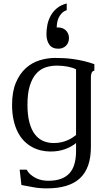

<svg xmlns="http://www.w3.org/2000/svg" viewBox="-20 -857 623 1086"><path d="M242.7 -664.1Q242.7 -689.5 248 -716.6Q253.4 -743.7 266.6 -767.8Q279.8 -792 302 -810.5Q324.2 -829.1 357.4 -837.4V-799.8Q341.3 -793.9 330.3 -783Q319.3 -772 312.7 -758.5Q306.2 -745.1 303.5 -730.2Q300.8 -715.3 300.8 -701.2Q303.2 -701.7 305.2 -701.7Q307.1 -701.7 309.6 -701.7Q323.7 -701.7 335 -696.8Q346.2 -691.9 354 -683.6Q361.8 -675.3 366 -664.6Q370.1 -653.8 370.1 -642.1Q370.1 -615.2 353.3 -598.4Q336.4 -581.5 309.6 -581.5Q275.4 -581.5 259 -604.5Q242.7 -627.4 242.7 -664.1ZM301.8 -485.8Q268.6 -485.8 238.5 -476.1Q208.5 -466.3 185.5 -441.2Q162.6 -416 148.9 -373Q135.3 -330.1 135.3 -264.2Q135.3 -207 146 -166Q156.7 -125 176 -98.9Q195.3 -72.8 222.9 -60.3Q250.5 -47.9 284.2 -47.9Q308.1 -47.9 328.4 -52.7Q348.6 -57.6 364.3 -64.7Q379.9 -71.8 391.4 -79.6Q402.8 -87.4 410.2 -93.3V-464.8Q401.4 -469.7 389.2 -473.6Q377 -477.5 362.8 -480.2Q348.6 -482.9 333 -484.4Q317.4 -485.8 301.8 -485.8ZM291 -529.3Q314.9 -529.3 340.6 -528.1Q366.2 -526.9 394 -522.9Q421.9 -519 451.9 -512.2Q481.9 -505.4 513.7 -494.1V-457.5Q509.8 -456.5 506.3 -454.8Q502.9 -453.1 500.2 -448.7Q497.6 -444.3 495.8 -436.5Q494.1 -428.7 494.1 -415.5V-25.4Q494.1 93.3 432.6 150.9Q371.1 208.5 244.6 208.5Q203.1 208.5 168.2 201.9Q133.3 195.3 101.1 189.5L91.3 102.5H130.4Q140.1 119.6 154.1 131.3Q168 143.1 184.1 150.9Q200.2 158.7 217.8 162.1Q235.4 165.5 252.4 165.5Q294.9 165.5 324.7 154.5Q354.5 143.6 373.5 122.3Q392.6 101.1 401.4 69.3Q410.2 37.6 410.2 -3.4V-47.9Q384.3 -26.4 347.7 -13.2Q311 0 265.1 0Q238.8 0 212.4 -6.1Q186 -12.2 161.9 -25.1Q137.7 -38.1 116.9 -58.8Q96.2 -79.6 81.1 -108.9Q65.9 -138.2 57.1 -176.8Q48.3 -215.3 48.3 -264.2Q48.3 -337.9 69.6 -388.7Q90.8 -439.5 125.2 -470.7Q159.7 -502 203.1 -515.6Q246.6 -529.3 291 -529.3Z"/></svg>

Font: Arian Grqi
Style: Regular
Weight: 400
Designer: Ruben Hakobyan (Tarumian)
Foundry: Ruben Hakobyan (Tarumian)
Version: Version 1.003